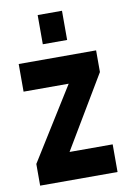

<svg xmlns="http://www.w3.org/2000/svg" viewBox="-85 -802 572 855"><g transform="rotate(-10 201.0 -375.0)"><path d="M257 -750V-618H147V-750ZM376 -550V-452L181 -125H376V0H26V-98L230 -425H26V-550Z"/></g></svg>

Font: Mohave Bold
Style: Regular
Weight: 700
Designer: Gumpita Rahayu
Foundry: Tokotype
Version: Version 2.002;PS 002.002;hotconv 1.0.88;makeotf.lib2.5.64775